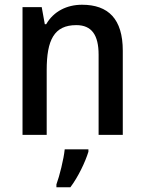

<svg xmlns="http://www.w3.org/2000/svg" viewBox="-20 -569 609 810"><path d="M326 -549C262 -549 206 -521 175 -467H169L156 -539H75V0H177V-273C177 -400 208 -463 302 -463C367 -463 396 -421 396 -338V0H498V-355C498 -489 437 -549 326 -549ZM353 71V61H253C249 102 231 174 218 209V221H277C310 177 340 114 353 71Z"/></svg>

Font: Noto Sans Thai Looped SemiCondensed Medium
Style: Regular
Weight: 500
Width: 4
Designer: Sasikarn Vongin, Ben Mitchell
Foundry: The Fontpad Ltd
Version: Version 1.001